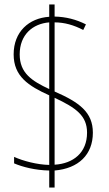

<svg xmlns="http://www.w3.org/2000/svg" viewBox="-20 -780 487 858"><path d="M200 -18V58H224V-18C331 -27 395 -89 395 -187C395 -279 334 -323 224 -371V-680C268 -680 310 -668 352 -646L364 -671C321 -693 274 -705 224 -706V-760H200V-705C109 -699 41 -638 41 -537C41 -439 107 -396 200 -354V-43C146 -44 82 -61 43 -79V-50C80 -34 138 -19 200 -18ZM200 -680V-382C123 -418 68 -453 68 -537C68 -625 126 -674 200 -680ZM224 -44V-343C320 -298 369 -263 369 -187C369 -98 308 -49 224 -44Z"/></svg>

Font: Noto Sans Kannada Condensed Thin
Style: Regular
Weight: 100
Width: 3
Designer: Jelle Bosma - Monotype Design Team
Foundry: Monotype Imaging Inc.
Version: Version 2.005